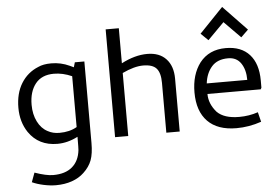

<svg xmlns="http://www.w3.org/2000/svg" viewBox="-62 -829 1716 1180"><g transform="rotate(-5 795.5 -239.0)"><path d="M267.5 10Q152.5 10 91.2 -78.8Q47.5 -143.8 47.5 -231.2Q47.5 -320 85.6 -381.9Q123.8 -443.8 191.2 -471.2Q222.5 -486.2 272.5 -486.2Q331.2 -486.2 385 -461.2L408.8 -450L417.5 -480H476.2V22.5Q476.2 88.8 461.2 128.8Q446.2 168.8 410 202.5Q380 231.2 335.6 246.9Q291.2 262.5 236.2 262.5Q201.2 262.5 160.6 253.8Q120 245 90 231.2L111.2 173.8Q182.5 198.8 225 198.8Q300 198.8 342.5 162.5Q385 126.2 392.5 60Q393.8 46.2 393.8 -10V-22.5Q331.2 10 267.5 10ZM393.8 -82.5V-396.2Q337.5 -421.2 282.5 -421.2Q207.5 -421.2 168.8 -372.5Q130 -323.8 130 -242.5Q130 -183.8 152.5 -138.8Q175 -93.8 213.8 -73.8Q245 -56.2 286.2 -56.2Q348.8 -56.2 393.8 -82.5Z M833.8 -423.8Q778.8 -423.8 705 -388.8V0H623.8V-665H705V-448.8Q788.8 -492.5 865 -492.5Q940 -492.5 981.2 -448.1Q1022.5 -403.8 1022.5 -326.2V0H940V-307.5Q940 -368.8 916.2 -396.2Q892.5 -423.8 833.8 -423.8Z M1133.8 0ZM1546.2 -268.8V-225L1541.2 -215H1212.5Q1212.5 -153.8 1258.8 -101.2Q1302.5 -57.5 1395 -57.5Q1456.2 -57.5 1511.2 -76.2L1526.2 -16.2Q1450 10 1372.5 10Q1256.2 10 1195 -52.5Q1133.8 -115 1133.8 -231.2Q1133.8 -341.2 1187.5 -412.5Q1245 -486.2 1348.8 -486.2Q1443.8 -486.2 1495 -429.4Q1546.2 -372.5 1546.2 -268.8ZM1357.5 -422.5Q1291.2 -422.5 1256.2 -382.5Q1221.2 -342.5 1213.8 -280H1463.8Q1463.8 -342.5 1436.9 -382.5Q1410 -422.5 1357.5 -422.5ZM1450 -543.8 1348.8 -646.2 1247.5 -543.8 1202.5 -587.5 1348.8 -740 1495 -587.5Z"/></g></svg>

Font: Cambay
Style: Regular
Weight: 400
Designer: Pooja Saxena
Foundry: Pooja Saxena
Version: Version 1.181;PS 001.181;hotconv 1.0.70;makeotf.lib2.5.58329